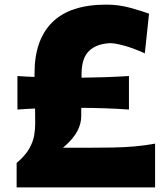

<svg xmlns="http://www.w3.org/2000/svg" viewBox="-20 -819 733 839"><path d="M52.7 0V-106.9Q91.3 -139.6 108.2 -170.2Q125 -200.7 129.4 -228Q133.8 -255.4 133.8 -277.8L133.3 -344.7Q95.2 -343.3 56.2 -340.3V-486.8Q75.2 -485.4 94 -484.4Q112.8 -483.4 130.9 -482.9V-499Q130.9 -645 208.7 -721.9Q286.6 -798.8 444.8 -798.8Q497.6 -798.8 547.1 -785.4Q596.7 -772 631.3 -759.3L612.8 -585.9Q559.6 -609.9 520.5 -620.1Q481.4 -630.4 461.4 -630.4Q402.3 -627.9 369.4 -596.7Q336.4 -565.4 336.4 -494.6V-479.5Q385.7 -480 436.8 -481.7Q487.8 -483.4 543.5 -486.8V-340.3Q487.3 -344.2 435.8 -345.9Q384.3 -347.7 335 -347.7V-311.5Q335 -278.3 317.6 -245.4Q300.3 -212.4 255.4 -173.3H350.1Q418.9 -173.3 471.2 -174.3Q523.4 -175.3 567.9 -179.2Q612.3 -183.1 657.7 -191.4V0Z"/></svg>

Font: Pinar-DS3-FD ExtraBold
Style: Regular
Weight: 800
Designer: Amin Abedi
Version: Version 3.000